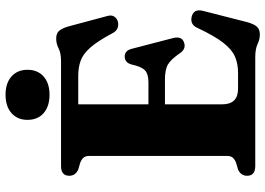

<svg xmlns="http://www.w3.org/2000/svg" viewBox="-152 -788 956 692"><g transform="rotate(-90 326.0 -442.0)"><path d="M38.5 -670.5Q38.5 -700 73.5 -700H451.5Q480.5 -700 497.5 -708.8Q514.5 -717.5 533 -717.5Q551.5 -717.5 560.8 -707Q570 -696.5 577 -672.5L614.5 -532.5Q618.5 -518 612.2 -508.2Q606 -498.5 593.5 -495Q580.5 -492 569.5 -496.8Q558.5 -501.5 551 -517Q523.5 -568.5 500.5 -594.5Q477.5 -620.5 453.5 -629.2Q429.5 -638 399 -638H296V-385H375Q406 -385 419 -398Q432 -411 439.5 -445.5Q446 -470 467.5 -470.5Q489.5 -471 496 -445.5L535 -295.5Q542.5 -264.5 518.5 -256.5Q496 -249 481 -270.5Q458.5 -303.5 440 -314.5Q421.5 -325.5 385.5 -325.5H296V-119Q296 -62 352.5 -62H409.5Q442.5 -62 468.2 -73.2Q494 -84.5 518.2 -115.8Q542.5 -147 571 -207.5Q582.5 -235 610.5 -229.5Q642 -222.5 632.5 -187L592 -28.5Q585.5 -5 576 5.8Q566.5 16.5 547.5 16.5Q530 16.5 512.8 8.2Q495.5 0 466 0H73.5Q38.5 0 38.5 -29.5Q38.5 -52 61 -62L85 -69Q97 -73.5 103.5 -80.8Q110 -88 110 -101.5V-598.5Q110 -612 103.5 -619.2Q97 -626.5 85 -631L61 -638Q38.5 -648 38.5 -670.5ZM330.5 -741.5Q288.5 -741.5 264.2 -762.8Q240 -784 240 -821Q240 -857 264.2 -878.5Q288.5 -900 330.5 -900Q372.5 -900 396.5 -878.5Q420.5 -857 420.5 -821Q420.5 -784.5 396.5 -763Q372.5 -741.5 330.5 -741.5Z"/></g></svg>

Font: Fraunces 72pt Soft
Style: Bold
Weight: 700
Version: Version 1.000;[b76b70a41]